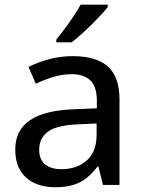

<svg xmlns="http://www.w3.org/2000/svg" viewBox="-20 -786 608 816"><path d="M289.6 -547.4Q389.2 -547.4 438.5 -503.2Q487.8 -459 487.8 -363.8V0H417.5L398.4 -78.1H394.5Q372.1 -48.8 347.7 -29.3Q323.2 -9.8 291.3 0Q259.3 9.8 213.4 9.8Q164.6 9.8 126.5 -7.8Q88.4 -25.4 66.7 -60.8Q44.9 -96.2 44.9 -150.9Q44.9 -232.9 107.9 -275.4Q170.9 -317.9 298.8 -321.8L391.6 -325.7V-356Q391.6 -418.9 363.5 -444.8Q335.4 -470.7 285.2 -470.7Q243.7 -470.7 205.6 -458.7Q167.5 -446.8 132.3 -430.2L101.1 -501.5Q139.2 -521 187.7 -534.2Q236.3 -547.4 289.6 -547.4ZM390.6 -261.2 315.4 -257.8Q222.2 -254.4 184.3 -226.8Q146.5 -199.2 146.5 -149.9Q146.5 -106.9 172.4 -86.9Q198.2 -66.9 240.7 -66.9Q306.2 -66.9 348.4 -103.8Q390.6 -140.6 390.6 -212.9ZM438 -766.1V-756.3Q427.2 -742.2 408.9 -722.4Q390.6 -702.6 368.7 -680.9Q346.7 -659.2 324.7 -639.6Q302.7 -620.1 284.7 -606H219.2V-618.2Q234.9 -636.7 254.2 -662.6Q273.4 -688.5 292 -716.1Q310.5 -743.7 322.8 -766.1Z"/></svg>

Font: Open Sans Medium
Style: Regular
Weight: 500
Designer: Monotype Design Team
Foundry: Monotype Imaging Inc.
Version: Version 3.000